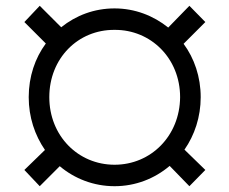

<svg xmlns="http://www.w3.org/2000/svg" viewBox="-20 -632 791 662"><path d="M375 10C447 10 513 -16 565 -60L633 10L688 -46L616 -116C651 -166 672 -229 672 -297C672 -367 650 -431 613 -481L688 -556L633 -612L560 -537C509 -578 445 -603 375 -603C305 -603 242 -579 191 -538L117 -612L64 -556L138 -482C101 -432 79 -368 79 -297C79 -228 100 -166 135 -115L64 -46L117 10L186 -59C237 -16 303 10 375 10ZM150 -297C150 -431 249 -530 375 -529C500 -530 601 -431 601 -297C600 -164 501 -64 375 -64C249 -64 150 -164 150 -297Z"/></svg>

Font: Wafeq Semi Bold
Style: Regular
Weight: 600
Designer: Rasmus Andersson & Azza Alameddine
Foundry: Google & TypeTogether
Version: Version 3.000;January 28, 2025;FontCreator 15.0.0.3014 64-bi